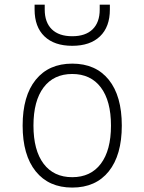

<svg xmlns="http://www.w3.org/2000/svg" viewBox="-20 -803 626 832"><path d="M293 9.8Q191.4 9.8 134.8 -60.5Q78.1 -130.9 78.1 -258.8Q78.1 -387.2 134.8 -457.3Q191.4 -527.3 293 -527.3Q395 -527.3 451.4 -457.3Q507.8 -387.2 507.8 -258.8Q507.8 -130.9 451.4 -60.5Q395 9.8 293 9.8ZM293 -35.2Q373 -35.2 417 -93.5Q460.9 -151.9 460.9 -258.8Q460.9 -365.7 417 -424.1Q373 -482.4 293 -482.4Q212.9 -482.4 168.9 -424.1Q125 -365.7 125 -258.8Q125 -151.9 168.9 -93.5Q212.9 -35.2 293 -35.2ZM293 -604.5Q215.3 -604.5 172.6 -645.5Q129.9 -686.5 129.9 -761.7V-782.7H173.8V-761.7Q173.8 -706.1 204.6 -676Q235.4 -646 293 -646Q350.6 -646 381.3 -676Q412.1 -706.1 412.1 -761.7V-782.7H456.1V-761.7Q456.1 -686.5 413.3 -645.5Q370.6 -604.5 293 -604.5Z"/></svg>

Font: Cascadia Mono ExtraLight
Style: Regular
Weight: 200
Monospace: yes
Designer: Aaron Bell
Foundry: Saja Typeworks
Version: Version 2404.023; ttfautohint (v1.8.4)